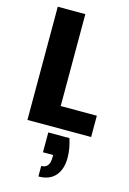

<svg xmlns="http://www.w3.org/2000/svg" viewBox="-147 -771 774 1150"><g transform="rotate(15 239.5 -196.0)"><path d="M233 -132H457V0H62V-702H233ZM353 158Q353 228 317.5 269Q282 310 213 310V245Q265 245 265 179V163H202V40H333Q353 100 353 158Z"/></g></svg>

Font: IBM-Poppins
Style: Poppins-Bold
Weight: 700
Designer: Mike Abbink, Paul van der Laan, Pieter van Rosmalen, Ben Mitchell, Mark Frömberg
Foundry: Bold Monday
Version: Version 1.1